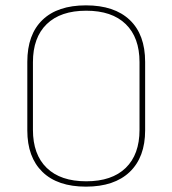

<svg xmlns="http://www.w3.org/2000/svg" viewBox="-20 -686 644 717"><path d="M301 11Q195 11 138.5 -44Q82 -99 82 -199V-455Q82 -557 138.5 -611.5Q195 -666 301 -666Q407 -666 464.5 -611.5Q522 -557 522 -455V-199Q522 -99 464.5 -44Q407 11 301 11ZM302 -9Q398 -9 449.5 -59Q501 -109 501 -201V-454Q501 -546 449.5 -596Q398 -646 302 -646Q206 -646 154.5 -596Q103 -546 103 -454V-201Q103 -109 154.5 -59Q206 -9 302 -9Z"/></svg>

Font: Sofia Sans Semi Condensed Thin
Style: Regular
Weight: 250
Version: Version 4.100